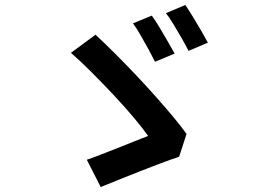

<svg xmlns="http://www.w3.org/2000/svg" viewBox="-20 -777 1040 774"><path d="M592 -714Q606 -695 623 -666.5Q640 -638 656.5 -609.5Q673 -581 684 -561L605 -528Q594 -550 578.5 -578.5Q563 -607 546.5 -635.5Q530 -664 516 -683ZM727 -757Q740 -738 757.5 -709.5Q775 -681 791.5 -652.5Q808 -624 818 -605L740 -572Q729 -594 713 -622Q697 -650 680 -678Q663 -706 649 -724ZM702 -145Q671 -135 628.5 -119Q586 -103 540.5 -85Q495 -67 454 -50.5Q413 -34 386 -23L330 -133Q354 -141 387 -154Q420 -167 456 -181Q492 -195 523.5 -208Q555 -221 577 -229Q557 -258 520.5 -301.5Q484 -345 439 -393Q394 -441 348.5 -486.5Q303 -532 266 -564L365 -637Q402 -603 444.5 -560.5Q487 -518 529.5 -473Q572 -428 611 -384Q650 -340 681.5 -302Q713 -264 732 -237Z"/></svg>

Font: Noto Sans SC Thin SemiBold
Style: Regular
Weight: 600
Version: Version 2.004-H2;hotconv 1.0.118;makeotfexe 2.5.65603